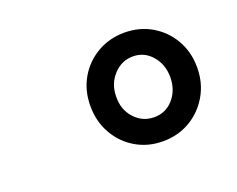

<svg xmlns="http://www.w3.org/2000/svg" viewBox="-64 -877 646 524"><g transform="rotate(-20 259.0 -614.5)"><path d="M332 -457Q289 -457 254 -477.5Q219 -498 198.5 -534Q178 -570 178 -615Q178 -660 198.5 -695.5Q219 -731 254.5 -751.5Q290 -772 333 -772Q377 -772 412 -751.5Q447 -731 467.5 -695.5Q488 -660 488 -615Q488 -570 467 -534Q446 -498 411 -477.5Q376 -457 332 -457ZM332 -527Q366 -527 388 -552.5Q410 -578 410 -615Q410 -652 388 -677.5Q366 -703 333 -703Q300 -703 276.5 -677.5Q253 -652 253 -615Q252 -578 275 -552.5Q298 -527 332 -527Z"/></g></svg>

Font: Edu TAS Beginner Medium
Style: Regular
Weight: 500
Version: Version 1.003